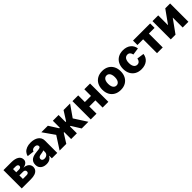

<svg xmlns="http://www.w3.org/2000/svg" viewBox="514 -2283 4026 4026"><g transform="rotate(-45 2526.5 -270.0)"><path d="M55.2 0V-542.5H289.6Q394.5 -542.5 455.1 -505.1Q515.6 -467.8 515.6 -395.5Q515.6 -353 482.9 -322.8Q450.2 -292.5 387.7 -281.7Q441.4 -279.3 476.8 -260.3Q512.2 -241.2 529.8 -211.9Q547.4 -182.6 547.4 -148.9Q547.4 -101.6 522 -68.1Q496.6 -34.7 447.3 -17.3Q397.9 0 326.2 0ZM213.4 -124H325.2Q353.5 -124 369.4 -137.2Q385.3 -150.4 385.3 -173.8Q385.3 -199.2 369.4 -213.6Q353.5 -228 325.2 -228H213.4ZM213.4 -320.8H294.4Q323.7 -320.8 340.1 -333.7Q356.4 -346.7 356.4 -368.7Q356.4 -391.1 338.9 -403.8Q321.3 -416.5 289.6 -416.5H213.4Z M786.1 9.8Q733.9 9.8 693.4 -8.1Q652.8 -25.9 629.6 -61.5Q606.4 -97.2 606.4 -150.9Q606.4 -195.8 622.6 -226.8Q638.7 -257.8 666.7 -277.1Q694.8 -296.4 731.4 -306.6Q768.1 -316.9 809.6 -320.3Q856 -324.7 884.3 -329.1Q912.6 -333.5 925.5 -342.8Q938.5 -352.1 938.5 -368.7V-370.6Q938.5 -389.2 929.7 -402.1Q920.9 -415 904.3 -421.9Q887.7 -428.7 864.3 -428.7Q840.8 -428.7 822.8 -421.9Q804.7 -415 793.2 -402.3Q781.7 -389.6 777.3 -372.6L622.6 -390.1Q632.8 -438 664.1 -473.9Q695.3 -509.8 746.3 -529.8Q797.4 -549.8 866.7 -549.8Q918 -549.8 961.9 -537.8Q1005.9 -525.9 1038.8 -502.7Q1071.8 -479.5 1090.1 -445.6Q1108.4 -411.6 1108.4 -368.2V0H947.8V-76.2H943.4Q928.7 -47.9 906.2 -29.1Q883.8 -10.3 854 -0.2Q824.2 9.8 786.1 9.8ZM837.9 -103Q866.7 -103 889.6 -114.5Q912.6 -126 926.3 -146.2Q939.9 -166.5 939.9 -193.4V-245.1Q932.6 -241.2 921.9 -237.8Q911.1 -234.4 898.2 -231.7Q885.3 -229 871.8 -226.8Q858.4 -224.6 846.2 -222.7Q821.3 -219.2 803.7 -210.9Q786.1 -202.6 777.1 -189.7Q768.1 -176.8 768.1 -158.7Q768.1 -140.6 777.1 -128.2Q786.1 -115.7 801.8 -109.4Q817.4 -103 837.9 -103Z M1178.2 0 1360.8 -283.2 1178.7 -542.5H1372.1L1503.4 -335.4H1520V-542.5H1689.9V-335.4H1706.5L1837.4 -542.5H2031.2L1849.6 -283.2L2031.7 0H1833.5L1705.6 -205.1H1689.9V0H1520V-205.1H1504.9L1376.5 0Z M2502.4 -345.2V-213.9H2222.7V-345.2ZM2272 -542.5V0H2101.6V-542.5ZM2623.5 -542.5V0H2453.6V-542.5Z M2986.8 10.3Q2902.3 10.3 2840.6 -24.9Q2778.8 -60.1 2745.8 -123Q2712.9 -186 2712.9 -269.5Q2712.9 -353.5 2745.8 -416.5Q2778.8 -479.5 2840.6 -514.6Q2902.3 -549.8 2986.8 -549.8Q3071.8 -549.8 3133.1 -514.6Q3194.3 -479.5 3227.5 -416.5Q3260.7 -353.5 3260.7 -269.5Q3260.7 -186 3227.5 -123Q3194.3 -60.1 3133.1 -24.9Q3071.8 10.3 2986.8 10.3ZM2986.8 -120.1Q3019 -120.1 3041.5 -138.9Q3064 -157.7 3075.7 -191.4Q3087.4 -225.1 3087.4 -270Q3087.4 -315.4 3075.7 -348.9Q3064 -382.3 3041.5 -400.9Q3019 -419.4 2986.8 -419.4Q2954.6 -419.4 2931.9 -400.9Q2909.2 -382.3 2897.7 -349.1Q2886.2 -315.9 2886.2 -270Q2886.2 -225.1 2897.7 -191.4Q2909.2 -157.7 2931.9 -138.9Q2954.6 -120.1 2986.8 -120.1Z M3602.5 10.3Q3517.6 10.3 3456.3 -24.9Q3395 -60.1 3362.1 -123Q3329.1 -186 3329.1 -269.5Q3329.1 -353.5 3362.1 -416.5Q3395 -479.5 3456.3 -514.6Q3517.6 -549.8 3602.5 -549.8Q3654.8 -549.8 3698.5 -536.1Q3742.2 -522.5 3774.9 -496.8Q3807.6 -471.2 3827.9 -434.8Q3848.1 -398.4 3854 -353.5L3696.3 -330.6Q3692.4 -351.6 3684.6 -367.9Q3676.8 -384.3 3665.3 -396Q3653.8 -407.7 3638.7 -413.6Q3623.5 -419.4 3604.5 -419.4Q3572.3 -419.4 3549.3 -401.6Q3526.4 -383.8 3514.4 -350.3Q3502.4 -316.9 3502.4 -270Q3502.4 -224.1 3514.4 -190.4Q3526.4 -156.7 3549.3 -138.4Q3572.3 -120.1 3604.5 -120.1Q3623.5 -120.1 3638.9 -126.2Q3654.3 -132.3 3666 -144.3Q3677.7 -156.2 3685.5 -173.3Q3693.4 -190.4 3696.8 -211.9L3854.5 -189.5Q3848.6 -143.1 3828.6 -106.4Q3808.6 -69.8 3775.9 -43.7Q3743.2 -17.6 3699.2 -3.7Q3655.3 10.3 3602.5 10.3Z M4066.4 0V-411.6H3897V-542.5H4405.3V-411.6H4236.3V0Z M4997.6 0H4827.6V-290.5H4824.2L4615.2 0H4474.6V-542.5H4644.5V-254.4H4647.5L4853.5 -542.5H4997.6Z"/></g></svg>

Font: Inter 16pt ExtraBold
Style: Regular
Weight: 800
Version: Version 4.001;git-66647c0bb